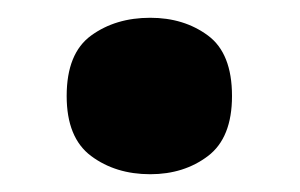

<svg xmlns="http://www.w3.org/2000/svg" viewBox="-20 -185 337 216"><path d="M55 -77Q55 -125 82.5 -145Q110 -165 149 -165Q187 -165 214 -145Q241 -125 241 -77Q241 -30 214 -9.5Q187 11 149 11Q110 11 82.5 -9.5Q55 -30 55 -77Z"/></svg>

Font: Noto Sans Sinhala ExtraBold
Style: Regular
Weight: 800
Designer: Jelle Bosma - Monotype Design Team
Foundry: Monotype Imaging Inc.
Version: Version 2.006; ttfautohint (v1.8.4.7-5d5b)